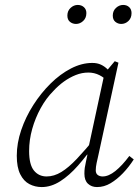

<svg xmlns="http://www.w3.org/2000/svg" viewBox="-20 -745 567 778"><path d="M149 13Q122 13 99 1Q76 -11 62 -39Q48 -67 48 -114Q48 -165 66 -218Q84 -271 115 -319.5Q146 -368 185 -406.5Q224 -445 267.5 -467.5Q311 -490 354 -490Q374 -490 389 -483Q404 -476 416 -464Q428 -452 438 -434L421 -410Q404 -430 383 -440.5Q362 -451 338 -451Q312 -451 287 -441Q262 -431 239 -414.5Q216 -398 196 -376Q167 -347 145 -307Q123 -267 110.5 -222.5Q98 -178 98 -133Q98 -78 117.5 -54Q137 -30 169 -30Q199 -30 228.5 -48Q258 -66 291.5 -101.5Q325 -137 368 -189L374 -165H367Q332 -115 296.5 -74.5Q261 -34 224 -10.5Q187 13 149 13ZM373 13Q351 13 336.5 -0.5Q322 -14 322 -41Q322 -54 323.5 -65Q325 -76 328 -88.5Q331 -101 334 -117L333 -121L404 -450L408 -453L445 -497L460 -491L379 -118Q375 -101 371.5 -84.5Q368 -68 368 -55Q368 -42 376 -36Q384 -30 396 -30Q420 -30 447.5 -52Q475 -74 504 -113L522 -99Q502 -68 478 -43Q454 -18 428 -2.5Q402 13 373 13ZM288 -648Q274 -648 263.5 -656.5Q253 -665 253 -682Q253 -701 266 -713Q279 -725 295 -725Q310 -725 320 -716Q330 -707 330 -692Q330 -672 317 -660Q304 -648 288 -648ZM471 -648Q458 -648 447.5 -656.5Q437 -665 437 -682Q437 -701 450 -713Q463 -725 479 -725Q494 -725 503.5 -716Q513 -707 513 -692Q513 -672 500.5 -660Q488 -648 471 -648Z"/></svg>

Font: Source Serif 4 18pt Light
Style: Italic
Weight: 300
Italic angle: -12°
Designer: Frank Grießhammer
Foundry: Adobe Systems Incorporated
Version: Version 4.004;hotconv 1.0.116;makeotfexe 2.5.65601